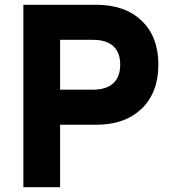

<svg xmlns="http://www.w3.org/2000/svg" viewBox="-20 -785 717 805"><path d="M78 -765H383Q504 -765 574 -698Q644 -631 644 -514Q644 -397 574 -329.5Q504 -262 383 -262H232V0H78ZM369 -409Q426 -409 455 -436Q484 -463 484 -514Q484 -565 455 -591.5Q426 -618 369 -618H232V-409Z"/></svg>

Font: Application
Style: Bold
Weight: 700
Designer: Wei Huang
Foundry: Wei Huang
Version: Version 0.012